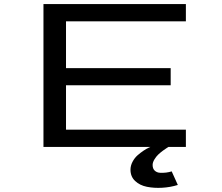

<svg xmlns="http://www.w3.org/2000/svg" viewBox="-20 -720 1090 941"><path d="M806 0Q803 2 797.8 5Q792.5 8 779 18Q765.5 28 755.2 37.8Q745 47.5 736.5 61.8Q728 76 728 88.5Q728 106.5 738.2 116.2Q748.5 126 764.5 126.8Q780.5 127.5 794.2 125.8Q808 124 821.5 120L851.5 186.5Q814.5 198 774.8 200.2Q735 202.5 700 195.5Q665 188.5 642.2 167Q619.5 145.5 619.5 112Q619.5 92 629.5 73Q639.5 54 654 41.2Q668.5 28.5 683 18.8Q697.5 9 707.5 4.5L717.5 0H193V-700H891V-615.5H303.5V-386H816.5V-302H303.5V-84.5H891V0Z"/></svg>

Font: League Mono Extended
Style: Regular
Weight: 400
Width: 9
Designer: Tyler Finck
Foundry: The League of Moveable Type / Tyler Finck
Version: Version 2.210